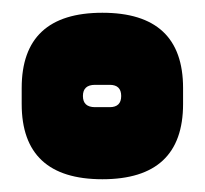

<svg xmlns="http://www.w3.org/2000/svg" viewBox="-20 -719 322 301"><path d="M267 -581V-556Q267 -438 140.5 -438Q14 -438 14 -556V-581Q14 -699 140.5 -699Q267 -699 267 -581ZM152 -586H129Q110 -586 110 -568.5Q110 -551 129 -551H152Q170 -551 170 -568.5Q170 -586 152 -586Z"/></svg>

Font: Erica One
Style: Regular
Weight: 400
Designer: Miguel Hernandez
Foundry: Miguel Hernandez
Version: Version 1.003